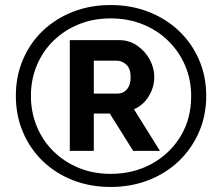

<svg xmlns="http://www.w3.org/2000/svg" viewBox="-20 -735 881 762"><path d="M418.8 7Q337.5 7 268.8 -20Q200.2 -47 149.5 -96Q98.8 -145 70.9 -211Q42.9 -277 42.9 -355Q42.9 -432 70.9 -498Q98.8 -564 149.5 -612.5Q200.2 -661 268.8 -688Q337.5 -715 418.8 -715Q500.2 -715 569.5 -688Q638.9 -661 690 -612.5Q741.1 -564 769.8 -498Q798.5 -432 798.5 -355Q798.5 -277 769.8 -211Q741.1 -145 690 -96Q638.9 -47 569.5 -20Q500.2 7 418.8 7ZM419.3 -45Q509.4 -45 581.7 -84.6Q654.1 -124.2 696.4 -193.7Q738.7 -263.2 738.7 -353.1Q738.7 -418.3 715 -474.2Q691.2 -530.1 648.1 -572.5Q605 -614.9 546.7 -638.4Q488.4 -662 419.3 -662Q350.2 -662 292.3 -638.4Q234.5 -614.9 191.9 -573Q149.3 -531.1 126 -475.2Q102.7 -419.3 102.7 -354.5Q102.7 -289.8 126 -233.3Q149.3 -176.9 191.9 -134.8Q234.5 -92.7 292.3 -68.8Q350.2 -45 419.3 -45ZM257 -575.8H452.2Q493.1 -575.8 524.7 -553.9Q556.4 -531.9 574.3 -498.5Q592.3 -465 592.3 -429.1Q592.3 -401.7 582.1 -376.3Q571.9 -350.8 554 -331.3Q536.1 -311.7 511.6 -301.5L614.7 -136.3H508.4L415.8 -284.3H352.3V-136.3H257ZM444.2 -363.4Q469 -363.4 483.7 -380.5Q498.5 -397.5 498.5 -429.1Q498.5 -462.2 481.6 -478.2Q464.8 -494.3 441.7 -494.3H352.3V-363.4Z"/></svg>

Font: Raleway Thin
Style: Regular
Weight: 100
Designer: Matt McInerney, Pablo Impallari, Rodrigo Fuenzalida
Foundry: Matt McInerney, Pablo Impallari, Rodrigo Fuenzalida
Version: Version 4.026